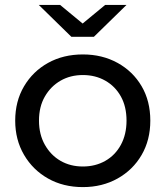

<svg xmlns="http://www.w3.org/2000/svg" viewBox="-20 -757 675 783"><path d="M318 6Q238 6 176 -29Q114 -64 78 -125.5Q42 -187 42 -265Q42 -344 78 -405Q114 -466 176 -500.5Q238 -535 318 -535Q397 -535 459.5 -500.5Q522 -466 557.5 -405.5Q593 -345 593 -265Q593 -186 557.5 -125Q522 -64 459.5 -29Q397 6 318 6ZM318 -78Q369 -78 409.5 -101Q450 -124 473 -166.5Q496 -209 496 -265Q496 -322 473 -363.5Q450 -405 409.5 -428Q369 -451 318 -451Q267 -451 227 -428Q187 -405 163 -363.5Q139 -322 139 -265Q139 -209 163 -166.5Q187 -124 227 -101Q267 -78 318 -78ZM271 -607 138 -737H225L357 -628H277L409 -737H496L363 -607Z"/></svg>

Font: Montserrat Thin Medium
Style: Regular
Weight: 500
Version: Version 9.000